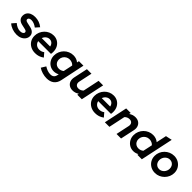

<svg xmlns="http://www.w3.org/2000/svg" viewBox="302 -2268 4020 4020"><g transform="rotate(45 2312.0 -258.5)"><path d="M227.6 10.7Q155.9 10.7 90 -13.2Q24.1 -37.1 -18.7 -78L57.9 -165.2Q99.8 -129.3 142.3 -111.1Q184.8 -92.9 228.9 -92.9Q269.9 -92.9 295.3 -108.9Q320.7 -124.9 320.7 -149.9Q320.7 -167.9 306.7 -179Q292.7 -190.1 264 -196.5L168.4 -217.7Q103.7 -231.7 70.1 -268.1Q36.6 -304.4 36.6 -359.4Q36.6 -411.9 61.7 -449.7Q86.9 -487.5 133.2 -508.2Q179.6 -529 243.2 -529Q306.3 -529 364.3 -508.5Q422.3 -487.9 467.8 -449.3L393 -365.5Q353.9 -395.7 313.4 -411.4Q273 -427.1 234.2 -427.1Q198.2 -427.1 177.2 -413.1Q156.2 -399.1 156.2 -374.7Q156.2 -356 170.4 -344.7Q184.6 -333.3 217.6 -326.2L313.2 -305Q379.2 -290.8 414.1 -254.9Q449.1 -219 449.1 -166.2Q449.1 -116.2 420.1 -75.9Q391.1 -35.6 341.1 -12.4Q291.1 10.7 227.6 10.7Z M773.4 10.4Q697 10.4 637.4 -21.4Q577.7 -53.1 543.8 -109.5Q510 -165.9 510 -237.4Q510 -296.9 531.9 -349.8Q553.8 -402.7 592.9 -443.2Q631.9 -483.6 682.9 -506.3Q734 -529 792.3 -529Q861.2 -529 914.2 -496.6Q967.2 -464.2 997.3 -407.9Q1027.5 -351.7 1027.5 -278Q1027.5 -267.3 1026.6 -254Q1025.8 -240.7 1022.3 -215.1H643.5Q649.5 -182.3 668.9 -156.9Q688.4 -131.5 717.7 -117.2Q747 -102.9 783.6 -102.9Q817 -102.9 845.9 -112.9Q874.9 -122.8 897.1 -141.1L971.6 -54.3Q924.2 -19.9 877.2 -4.7Q830.3 10.4 773.4 10.4ZM651.9 -312H901.2Q895.4 -343 879.3 -366.2Q863.3 -389.4 839.2 -402.4Q815.1 -415.4 785.3 -415.4Q754.7 -415.4 728.6 -402Q702.5 -388.7 682.7 -365.7Q662.9 -342.7 651.9 -312Z M1318.7 212.9Q1254.4 212.9 1189.4 193.7Q1124.4 174.6 1075.7 140.6L1138 39.1Q1182 67.9 1227 83.2Q1272 98.5 1315 98.5Q1412.7 98.5 1431.6 7.4L1438.8 -28.1Q1384.1 3.4 1319.9 3.4Q1254.7 3.4 1202.6 -28Q1150.4 -59.4 1120.1 -113.8Q1089.8 -168.2 1089.8 -236.3Q1089.8 -296.7 1112.4 -349.8Q1135 -402.9 1174.3 -442.7Q1213.6 -482.6 1266.1 -505.3Q1318.6 -528 1378.4 -528Q1424.1 -528 1464.2 -514.3Q1504.3 -500.6 1534.3 -474.2L1544 -521H1677.5L1563.6 22.3Q1544.2 114.7 1481.5 163.8Q1418.8 212.9 1318.7 212.9ZM1355.9 -111.4Q1417 -111.4 1464.8 -149.9L1508.5 -356.6Q1487.8 -381.4 1454.7 -396.1Q1421.6 -410.8 1383.3 -410.8Q1338.5 -410.8 1301.5 -389Q1264.5 -367.1 1243.1 -330.4Q1221.7 -293.7 1221.7 -248Q1221.7 -208.8 1238.7 -177.8Q1255.8 -146.8 1286.5 -129.1Q1317.2 -111.4 1355.9 -111.4Z M1882.4 8.3Q1820.6 8.3 1778.1 -20.3Q1735.7 -48.9 1718.8 -98Q1702 -147.2 1714.7 -210L1780.8 -521H1915.1L1851.7 -223Q1840.9 -171.2 1865.5 -139.6Q1890.1 -107.9 1939.8 -107.9Q1971.7 -107.9 1999.4 -120.4Q2027.1 -132.8 2049.4 -156.3L2126.6 -521H2260.8L2150.2 0H2016L2024.1 -37.8Q1959.3 8.3 1882.4 8.3Z M2550.4 10.4Q2474 10.4 2414.4 -21.4Q2354.7 -53.1 2320.8 -109.5Q2287 -165.9 2287 -237.4Q2287 -296.9 2308.9 -349.8Q2330.8 -402.7 2369.9 -443.2Q2408.9 -483.6 2459.9 -506.3Q2511 -529 2569.3 -529Q2638.2 -529 2691.2 -496.6Q2744.2 -464.2 2774.3 -407.9Q2804.5 -351.7 2804.5 -278Q2804.5 -267.3 2803.6 -254Q2802.8 -240.7 2799.3 -215.1H2420.5Q2426.5 -182.3 2445.9 -156.9Q2465.4 -131.5 2494.7 -117.2Q2524 -102.9 2560.6 -102.9Q2594 -102.9 2622.9 -112.9Q2651.9 -122.8 2674.1 -141.1L2748.6 -54.3Q2701.2 -19.9 2654.2 -4.7Q2607.3 10.4 2550.4 10.4ZM2428.9 -312H2678.2Q2672.4 -343 2656.3 -366.2Q2640.3 -389.4 2616.2 -402.4Q2592.1 -415.4 2562.3 -415.4Q2531.7 -415.4 2505.6 -402Q2479.5 -388.7 2459.7 -365.7Q2439.9 -342.7 2428.9 -312Z M2832.8 0 2943.1 -521H3077.4L3069.2 -483.2Q3134.1 -529.3 3211.2 -529.3Q3273.1 -529.3 3315.4 -500.9Q3357.7 -472.5 3375 -423.3Q3392.4 -374.2 3378.7 -311.3L3312.5 0H3178.3L3241.7 -298Q3252.4 -349.8 3228 -381.5Q3203.6 -413.1 3153.6 -413.1Q3121.9 -413.1 3094.3 -401.2Q3066.8 -389.3 3044.2 -365.3L2967.1 0Z M3678.9 7.3Q3613.7 7.3 3561.2 -24.5Q3508.7 -56.3 3477.9 -111.2Q3447.1 -166.1 3447.1 -234.1Q3447.1 -295.3 3469.7 -348.5Q3492.3 -401.8 3532.1 -442Q3571.9 -482.3 3624.7 -505.2Q3677.6 -528 3737.4 -528Q3783.4 -528 3823.7 -513.8Q3864 -499.6 3894.3 -473.2L3942.4 -700L4082.5 -729.9L3927.6 0H3794.8L3800.4 -25.7Q3743.2 7.3 3678.9 7.3ZM3714.9 -108.9Q3746.6 -108.9 3774.2 -119.1Q3801.9 -129.3 3825 -148.9L3869 -355.1Q3849 -380.4 3815.1 -395.6Q3781.2 -410.8 3742.4 -410.8Q3696.7 -410.8 3659.8 -388.6Q3622.8 -366.3 3600.9 -329.3Q3578.9 -292.3 3578.9 -245.9Q3578.9 -206.6 3596.5 -175.4Q3614 -144.3 3645 -126.6Q3676.1 -108.9 3714.9 -108.9Z M4322.3 10Q4248.9 10 4191 -22.8Q4133.1 -55.6 4099.4 -112.6Q4065.7 -169.6 4065.7 -240.4Q4065.7 -299.6 4088.5 -352.4Q4111.3 -405.2 4151.6 -445.3Q4192 -485.4 4244.8 -508.2Q4297.6 -531 4356.9 -531Q4430.3 -531 4487.8 -498.2Q4545.3 -465.5 4579 -408.9Q4612.8 -352.4 4612.8 -280.6Q4612.8 -221.5 4590 -169Q4567.2 -116.5 4526.8 -76.1Q4486.5 -35.7 4434 -12.8Q4381.6 10 4322.3 10ZM4328.2 -108.9Q4359.6 -108.9 4387.1 -121.9Q4414.6 -134.8 4435.8 -157.5Q4457.1 -180.3 4469 -210.6Q4481 -240.9 4481 -274.4Q4481 -314.7 4464.1 -345.7Q4447.3 -376.7 4417.7 -394.4Q4388 -412.1 4350.4 -412.1Q4318.9 -412.1 4291.4 -399.2Q4263.9 -386.2 4242.7 -363.5Q4221.4 -340.7 4209.5 -310.4Q4197.5 -280.2 4197.5 -246.6Q4197.5 -207.2 4214.4 -175.7Q4231.2 -144.2 4260.8 -126.6Q4290.5 -108.9 4328.2 -108.9Z"/></g></svg>

Font: Red Hat Display VF
Style: Italic
Weight: 300
Italic angle: -12°
Designer: Pentagram, MCKL
Foundry: Pentagram, MCKL
Version: Version 1.023